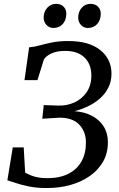

<svg xmlns="http://www.w3.org/2000/svg" viewBox="-20 -963 617 992"><path d="M222 8.5Q171 8.5 131.5 0.8Q92 -7 63.8 -16.8Q35.5 -26.5 18 -31.5L46 -201.5H102.5L110 -71Q122 -64.5 137.5 -57.8Q153 -51 174.5 -46.8Q196 -42.5 225 -42.5Q288.5 -42.5 333 -65Q377.5 -87.5 400.8 -128.8Q424 -170 424 -226.5Q424 -282 390 -318.5Q356 -355 287 -355L198.5 -349.5L206 -420L280.5 -417.5Q326 -416 365 -434Q404 -452 428 -487.2Q452 -522.5 452 -573Q452 -631 417 -665.5Q382 -700 316.5 -700Q276 -700 248 -687.8Q220 -675.5 207 -656.5L173.5 -549H106.5L130.5 -718.5Q156.5 -720.5 185.2 -728.5Q214 -736.5 249.8 -743.8Q285.5 -751 332 -751Q440.5 -751 498.2 -704.2Q556 -657.5 556 -583Q556 -542 539.5 -509.8Q523 -477.5 495.5 -453.5Q468 -429.5 434 -413.5Q400 -397.5 365 -388.5Q416.5 -385 455.2 -364.5Q494 -344 515.8 -309.5Q537.5 -275 537.5 -228.5Q537.5 -172 512.8 -128.2Q488 -84.5 444.2 -53.8Q400.5 -23 343.5 -7.2Q286.5 8.5 222 8.5ZM255.5 -818.5Q234.5 -818.5 219.8 -834.5Q205 -850.5 205.5 -874Q206.5 -904 224.8 -923.5Q243 -943 269.5 -943Q295.5 -943 309.5 -927.8Q323.5 -912.5 322.5 -890Q322 -858.5 303.8 -838.5Q285.5 -818.5 255.5 -818.5ZM433.5 -818.5Q412.5 -818.5 398 -834.5Q383.5 -850.5 384 -874Q385 -904 402.8 -923.5Q420.5 -943 447.5 -943Q473 -943 487.2 -927.8Q501.5 -912.5 500.5 -890Q500 -858.5 481.8 -838.5Q463.5 -818.5 433.5 -818.5Z"/></svg>

Font: Merriweather 20pt
Style: Italic
Weight: 400
Italic angle: -7.8°
Version: Version 2.101